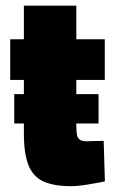

<svg xmlns="http://www.w3.org/2000/svg" viewBox="-20 -640 408 673"><path d="M229.1 12.6Q169.1 12.6 132.7 -3.8Q96.2 -20.2 80 -60.6Q63.7 -101 63.7 -172.5V-359.7H15.8V-502.3H63.7V-620.2H247.5V-502.3H347.3V-359.7H247.5V-200.6Q247.5 -180.6 249.6 -168.5Q251.6 -156.3 259.5 -150.6Q267.4 -144.8 284.6 -144.8Q290.1 -144.8 301.9 -145.3Q313.7 -145.8 325.8 -146Q337.8 -146.2 343.4 -146.2L347.7 -4.1Q322.4 1 287.4 6.8Q252.5 12.6 229.1 12.6ZM29.9 -207.3V-310.1H325.4V-207.3Z"/></svg>

Font: TitilliumWeb ExtraLight
Style: Regular
Weight: 400
Designer: Mohamed Gaber, Accademia di Belle Arti di Urbino and others
Foundry: Kief Type Foundry, Accademia di Belle Arti di Urbino and others
Version: Version 3.000; ttfautohint (v1.8.2)